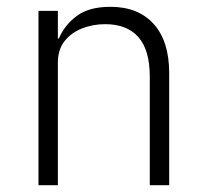

<svg xmlns="http://www.w3.org/2000/svg" viewBox="-20 -544 603 564"><path d="M150 0H93V-512H150V-431H153Q170 -471 206 -497.5Q242 -524 304 -524Q386 -524 431.5 -473.5Q477 -423 477 -329V0H420V-319Q420 -397 386.5 -435Q353 -473 289 -473Q253 -473 221 -460.5Q189 -448 169.5 -423Q150 -398 150 -360Z"/></svg>

Font: IBM Plex Sans Light
Style: Regular
Weight: 300
Designer: Mike Abbink, Paul van der Laan, Pieter van Rosmalen
Foundry: Bold Monday
Version: Version 3.201